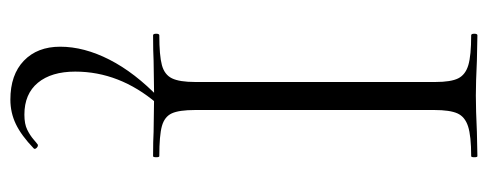

<svg xmlns="http://www.w3.org/2000/svg" viewBox="-305 -360 940 370"><g transform="rotate(90 165.0 -175.0)"><path d="M281 -12Q283 -12 283 -6Q283 0 281 0Q251 0 234 -1L164 -2L97 -1Q79 0 48 0Q45 0 45 -6Q45 -12 48 -12Q87 -12 105.5 -17Q124 -22 131 -36.5Q138 -51 138 -81V-544Q138 -574 131 -588Q124 -602 105.5 -607.5Q87 -613 48 -613Q45 -613 45 -619Q45 -625 48 -625L97 -624Q139 -622 164 -622Q192 -622 234 -624L281 -625Q283 -625 283 -619Q283 -613 281 -613Q242 -613 223.5 -607Q205 -601 198.5 -586.5Q192 -572 192 -542V-81Q192 -50 198.5 -36Q205 -22 223 -17Q241 -12 281 -12ZM70 179Q70 133 95 84Q120 35 169 -12L179 -7Q118 65 118 150Q118 196 139.5 222Q161 248 201 248Q219 248 230 242.5Q241 237 248.5 230.5Q256 224 259 222H260Q263 222 265.5 225Q268 228 266 230Q241 254 219 264.5Q197 275 172 275Q124 275 97 249Q70 223 70 179Z"/></g></svg>

Font: Cormorant SC Light
Style: Regular
Weight: 300
Designer: Christian Thalmann (Catharsis Fonts)
Foundry: Catharsis Fonts
Version: Version 4.000